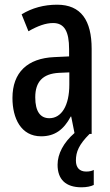

<svg xmlns="http://www.w3.org/2000/svg" viewBox="-20 -570 470 817"><path d="M303 113C303 76 316 45 361 0H370V-362C370 -483 325 -550 223 -550C167 -550 116 -536 72 -509L101 -437C141 -460 175 -472 206 -472C254 -472 274 -436 274 -361V-330L211 -327C97 -322 33 -262 33 -153C33 -67 69 10 155 10C213 10 251 -18 281 -74H283L297 -4C250 37 225 85 225 131C225 193 259 227 327 227C349 227 367 223 379 217V153C372 157 362 160 347 160C318 160 303 143 303 113ZM230 -260 275 -262V-210C275 -121 242 -67 190 -67C152 -67 130 -95 130 -156C130 -222 162 -256 230 -260Z"/></svg>

Font: Noto Sans Arabic UI XCn Md
Style: Regular
Weight: 500
Width: 2
Designer: Monotype Design Team, Nadine Chahine and Nizar Qandah
Foundry: Monotype Imaging Inc.
Version: Version 2.010